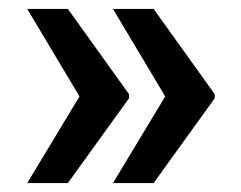

<svg xmlns="http://www.w3.org/2000/svg" viewBox="-20 -471 539 430"><path d="M132 -451H41L158 -255L41 -61H132L269 -251V-260ZM324 -451H233L350 -255L233 -61H324L461 -251V-260Z"/></svg>

Font: Asimov
Style: Regular
Weight: 500
Designer: Google
Version: Version 2.000980; 2014